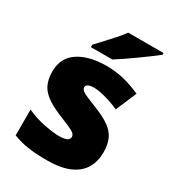

<svg xmlns="http://www.w3.org/2000/svg" viewBox="-187 -871 890 985"><g transform="rotate(30 258.5 -378.0)"><path d="M477.1 -169.9Q477.1 -117.2 453.6 -76.7Q430.2 -36.1 378.7 -13.2Q327.1 9.8 243.2 9.8Q184.1 9.8 137.5 3.4Q90.8 -2.9 43 -21V-173.8Q95.2 -149.9 149.4 -139.4Q203.6 -128.9 234.9 -128.9Q296.9 -128.9 296.9 -157.2Q296.9 -169.4 286.9 -178Q276.9 -186.5 251.2 -197.8Q225.6 -209 179.2 -228Q109.9 -256.8 75.9 -294.4Q42 -332 42 -399.9Q42 -481 104.5 -522Q167 -563 270 -563Q324.7 -563 373 -551Q421.4 -539.1 473.1 -516.1L420.9 -393.1Q379.9 -411.6 337.9 -422.9Q295.9 -434.1 271 -434.1Q224.1 -434.1 224.1 -411.1Q224.1 -400.9 232.7 -393.1Q241.2 -385.3 265.1 -375Q289.1 -364.7 335 -346.2Q383.3 -326.7 414.8 -304.4Q446.3 -282.2 461.7 -250.5Q477.1 -218.8 477.1 -169.9ZM488.8 -766.1V-755.9Q471.2 -741.7 443.8 -721.4Q416.5 -701.2 386 -679.4Q355.5 -657.7 326.9 -638.2Q298.3 -618.7 277.8 -606H150.9V-620.1Q168 -638.7 191.9 -664.3Q215.8 -689.9 239.7 -716.8Q263.7 -743.7 279.8 -766.1Z"/></g></svg>

Font: Open Sans ExtraBold
Style: Regular
Weight: 800
Designer: Monotype Design Team
Foundry: Monotype Imaging Inc.
Version: Version 3.003; ttfautohint (v1.8.4)